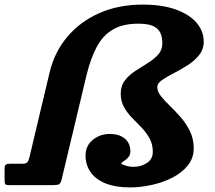

<svg xmlns="http://www.w3.org/2000/svg" viewBox="-66 -805 937 835"><path d="M776.5 -160Q776.5 -200.5 760.5 -233.5Q744.5 -266.5 721 -293.8Q697.5 -321 673.8 -343.8Q650 -366.5 634 -386.8Q618 -407 618 -426.5Q618 -442.5 638.5 -456.8Q659 -471 689.2 -486.5Q719.5 -502 749.2 -520.8Q779 -539.5 799.5 -564.8Q820 -590 820 -623.5Q820 -669.5 788.8 -706Q757.5 -742.5 698.2 -763.8Q639 -785 555 -785Q448.5 -785 364.8 -747.5Q281 -710 225.8 -643.8Q170.5 -577.5 150 -491L62 -121Q58.5 -106 53 -99.5Q47.5 -93 32 -93H-22Q-34.5 -93 -40.2 -89.2Q-46 -85.5 -46 -72.5V-23Q-46 -8.5 -43.5 -4.2Q-41 0 -26.5 0H164Q183 0 190.5 -3.5Q198 -7 202.5 -26.5L311 -481Q328.5 -552 355 -601.5Q381.5 -651 424.8 -676.5Q468 -702 535 -702Q579.5 -702 602 -690.8Q624.5 -679.5 632.2 -660.2Q640 -641 640 -616.5Q640 -587.5 621.5 -567.2Q603 -547 576.2 -530.5Q549.5 -514 522.5 -496.5Q495.5 -479 477.2 -455.5Q459 -432 459 -397Q459 -365 473 -339.8Q487 -314.5 508 -293Q529 -271.5 549.8 -250Q570.5 -228.5 584.5 -203.2Q598.5 -178 598.5 -145Q598.5 -112.5 572.5 -96Q546.5 -79.5 516.5 -79.5Q505 -79.5 494 -81.2Q483 -83 473.5 -87.5Q459 -91.5 462 -95.8Q465 -100 477 -107.5Q485.5 -112.5 493.2 -122.8Q501 -133 501 -144.5Q501 -183 476.2 -202.8Q451.5 -222.5 412 -222.5Q368.5 -222.5 337.2 -196.5Q306 -170.5 306 -129Q306 -87.5 328 -56.2Q350 -25 393 -7.5Q436 10 499 10Q544.5 10 593 -0.5Q641.5 -11 683.2 -32.2Q725 -53.5 750.8 -85.5Q776.5 -117.5 776.5 -160Z"/></svg>

Font: Besley ExtraBold
Style: Italic
Weight: 800
Italic angle: -13°
Designer: Owen Earl
Foundry: indestructible type*
Version: Version 2.001